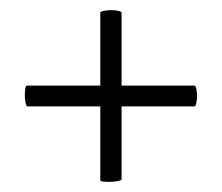

<svg xmlns="http://www.w3.org/2000/svg" viewBox="-20 -379 438 379"><path d="M364 -210Q366 -210 367.5 -203.5Q369 -197 369 -190Q369 -182 367.5 -175.5Q366 -169 364 -169H220V-25Q220 -23 212 -21.5Q204 -20 196 -20Q178 -20 178 -23V-169H34Q32 -169 30.5 -176Q29 -183 29 -191Q29 -198 30 -204Q31 -210 33 -210H178V-354Q178 -356 184.5 -357.5Q191 -359 199 -359Q207 -359 213.5 -357.5Q220 -356 220 -354V-210Z"/></svg>

Font: CormorantInfant-MediumItalic
Style: Italic
Weight: 500
Italic angle: -10°
Designer: Christian Thalmann (Catharsis Fonts)
Foundry: Catharsis Fonts
Version: Version 3.303